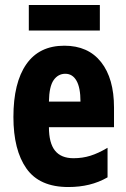

<svg xmlns="http://www.w3.org/2000/svg" viewBox="-20 -743 509 773"><path d="M239 -559Q335 -559 387 -493Q439 -427 439 -310V-231H177Q177 -167 201.5 -136.5Q226 -106 276 -106Q312 -106 344 -116Q376 -126 413 -148V-29Q378 -9 339 0.5Q300 10 255 10Q139 10 86.5 -64.5Q34 -139 34 -272Q34 -410 86 -484.5Q138 -559 239 -559ZM243 -446Q214 -446 196 -420.5Q178 -395 177 -334H304Q304 -390 288 -418Q272 -446 243 -446ZM382 -723V-620H96V-723Z"/></svg>

Font: Noto Sans Lao ExtraCondensed ExtraBold
Style: Regular
Weight: 800
Width: 2
Designer: Monotype Design Team
Foundry: Monotype Imaging Inc.
Version: Version 2.003; ttfautohint (v1.8.4.7-5d5b)